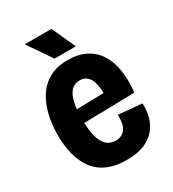

<svg xmlns="http://www.w3.org/2000/svg" viewBox="-176 -804 823 914"><g transform="rotate(-30 235.5 -347.0)"><path d="M251 13Q189 13 145.5 -6.5Q102 -26 75.5 -62Q49 -98 36.5 -146.5Q24 -195 24 -253Q24 -310 36 -361.5Q48 -413 73.5 -453Q99 -493 141 -516.5Q183 -540 244 -540Q301 -540 342 -518.5Q383 -497 407.5 -458Q432 -419 440 -365.5Q448 -312 441 -247L118 -240V-314L334 -319L311 -275Q316 -327 309.5 -361Q303 -395 286.5 -411.5Q270 -428 244 -428Q215 -428 197 -408.5Q179 -389 170.5 -352.5Q162 -316 162 -264Q162 -175 184.5 -134Q207 -93 251 -93Q272 -93 285.5 -101Q299 -109 307 -122.5Q315 -136 318 -155Q321 -174 320 -195L449 -183Q451 -147 442.5 -112.5Q434 -78 411.5 -49.5Q389 -21 350 -4Q311 13 251 13ZM193 -577 104 -707H251L310 -577Z"/></g></svg>

Font: Bricolage Grotesque 72pt SemiCondensed
Style: Bold
Weight: 700
Width: 4
Designer: Mathieu Triay
Foundry: Atelier Triay
Version: Version 1.001;gftools[0.9.33.dev8+g029e19f]